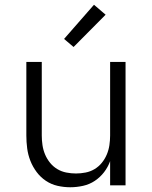

<svg xmlns="http://www.w3.org/2000/svg" viewBox="-20 -781 640 809"><path d="M276 8Q249 8 222.5 2Q196 -4 173.5 -19Q151 -34 134.5 -56Q118 -78 108 -103.5Q98 -129 94.5 -156Q91 -183 91 -210V-520H156V-210Q156 -190 159 -169.5Q162 -149 170 -130Q178 -111 191 -95Q204 -79 221.5 -68.5Q239 -58 259.5 -54Q280 -50 300 -50Q320 -50 340.5 -54Q361 -58 378.5 -68.5Q396 -79 409 -95Q422 -111 430 -130Q438 -149 441 -169.5Q444 -190 444 -210V-520H509V0H444V-102Q435 -77 418.5 -55.5Q402 -34 379.5 -19Q357 -4 330 2Q303 8 276 8ZM290 -583 250 -617 376 -761 425 -719Z"/></svg>

Font: Iosevka Light Extended
Style: Regular
Weight: 300
Width: 7
Monospace: yes
Designer: Belleve Invis
Foundry: Belleve Invis
Version: Version 32.5.0; ttfautohint (v1.8.4)